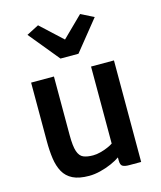

<svg xmlns="http://www.w3.org/2000/svg" viewBox="-124 -935 865 1032"><g transform="rotate(-15 308.0 -418.5)"><path d="M243.5 8Q187.5 8 153.2 -9Q119 -26 101.2 -58Q83.5 -90 77.2 -133.8Q71 -177.5 71 -230.5V-557H198V-230.5Q198 -169 208 -139.8Q218 -110.5 238.8 -101.8Q259.5 -93 292.5 -93Q312 -93 334 -98.8Q356 -104.5 375 -112.8Q394 -121 404.5 -128.5V-557H532V8H464.5Q442.5 8 430 1.5Q417.5 -5 417.5 -30.5V-69L420 -49.5Q398 -34 368 -21Q338 -8 305.5 0Q273 8 243.5 8ZM118.5 -810 186.5 -845 307 -733.5 420.5 -845 492.5 -809 357 -641H257Z"/></g></svg>

Font: Merriweather Sans Medium
Style: Regular
Weight: 500
Designer: Eben Sorkin
Foundry: Eben Sorkin
Version: Version 2.001